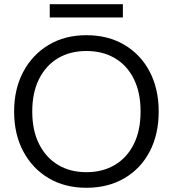

<svg xmlns="http://www.w3.org/2000/svg" viewBox="-20 -879 820 911"><path d="M390 12Q288 12 211 -33.5Q134 -79 90.5 -160.5Q47 -242 47 -350Q47 -457 90.5 -538.5Q134 -620 211 -666Q288 -712 390 -712Q493 -712 570.5 -666Q648 -620 690.5 -538.5Q733 -457 733 -350Q733 -242 690.5 -160.5Q648 -79 570.5 -33.5Q493 12 390 12ZM390 -62Q467 -62 525 -96.5Q583 -131 615 -195.5Q647 -260 647 -350Q647 -440 615 -504.5Q583 -569 525 -603Q467 -637 390 -637Q313 -637 255.5 -603Q198 -569 165.5 -504.5Q133 -440 133 -350Q133 -260 165.5 -195.5Q198 -131 255.5 -96.5Q313 -62 390 -62ZM216 -796V-859H563V-796Z"/></svg>

Font: DM Sans 20pt
Style: Regular
Weight: 400
Version: Version 4.004;gftools[0.9.30]